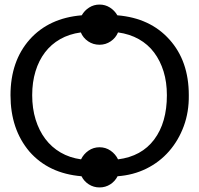

<svg xmlns="http://www.w3.org/2000/svg" viewBox="-20 -764 873 841"><path d="M26 -347Q26 -496 110 -591Q194 -685 338 -697Q350 -718 370.5 -731Q391 -744 416 -744Q441 -744 461.5 -731Q482 -718 494 -697Q638 -685 722 -591Q807 -497 807 -347Q808 -274 785 -211.5Q762 -149 720.5 -101.5Q679 -54 621.5 -25.5Q564 3 495 8Q484 30 463 43.5Q442 57 416 57Q390 57 369 43.5Q348 30 337 8Q193 -4 109 -100Q26 -198 26 -347ZM121 -347Q121 -289 136 -240.5Q151 -192 178.5 -155.5Q206 -119 245.5 -96Q285 -73 335 -66Q346 -89 367.5 -104Q389 -119 416 -119Q443 -119 464.5 -104Q486 -89 497 -66Q600 -79 655.5 -153Q711 -227 711 -347Q711 -404 696.5 -451Q682 -498 655 -534Q628 -570 588 -592.5Q548 -615 497 -622Q487 -598 465 -583Q443 -568 416 -568Q388 -568 366 -583Q344 -598 334 -622Q283 -615 243.5 -592.5Q204 -570 177 -534.5Q150 -499 135.5 -451.5Q121 -404 121 -347Z"/></svg>

Font: Libra Sans
Style: Regular
Weight: 400
Foundry: Context Ltd
Version: Version 1.000; ttfautohint (v1.3)